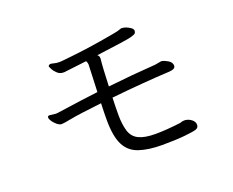

<svg xmlns="http://www.w3.org/2000/svg" viewBox="-105 -832 1211 998"><g transform="rotate(-20 500.0 -333.5)"><path d="M745 -417 779 -423H782Q794 -422 815 -410Q836 -398 836 -379Q836 -360 802 -358Q661 -351 478 -332Q476 -286 476 -236Q476 -186 487 -148.5Q498 -111 531 -94.5Q564 -78 623.5 -78Q683 -78 763 -88Q776 -93 786 -93H792Q812 -91 827.5 -78.5Q843 -66 843 -49.5Q843 -33 827 -27.5Q811 -22 761 -17Q711 -12 636.5 -12Q562 -12 510 -29.5Q458 -47 434 -95Q410 -143 410 -233Q410 -273 412 -325Q281 -310 238 -301.5Q195 -293 183.5 -293Q172 -293 159 -303.5Q146 -314 137 -327Q128 -340 128 -349Q128 -358 139 -358L173 -354L185 -355Q337 -377 414 -386Q416 -441 418 -485.5Q420 -530 420 -537.5Q420 -545 414 -557L297 -543Q293 -542 290 -542H283Q264 -542 250 -555Q236 -568 229 -582Q222 -596 222 -598Q222 -600 225.5 -603.5Q229 -607 235 -607Q241 -607 253.5 -603.5Q266 -600 284 -600L299 -601Q421 -613 519.5 -629.5Q618 -646 626 -649.5Q634 -653 642 -655H646Q668 -655 694 -637Q705 -629 705 -620Q705 -611 700.5 -606Q696 -601 673 -594.5Q650 -588 479 -566Q489 -559 489 -547V-543Q484 -502 480 -393Q613 -408 745 -417Z"/></g></svg>

Font: LXGW WenKai Mono Lite
Style: Regular
Weight: 400
Monospace: yes
Designer: LXGW / Fontworks Inc.
Foundry: LXGW / Fontworks Inc.
Version: Version 1.520; June 14, 2025